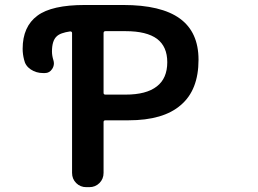

<svg xmlns="http://www.w3.org/2000/svg" viewBox="-20 -775 1040 774"><path d="M328.1 -20.5Q303.7 -20.5 287.1 -37.1Q270.5 -53.7 270.5 -78.1V-641.6Q270.5 -648.4 262.7 -648.4Q243.2 -645.5 229.5 -640.6Q215.8 -635.7 208 -627.9Q189.5 -610.4 189.5 -567.4Q189.5 -550.8 195.3 -532.2Q197.3 -525.4 197.3 -519.5Q197.3 -507.8 190.4 -497.1Q179.7 -480.5 161.1 -480.5H153.3Q126 -480.5 104 -495.1Q82 -509.8 77.1 -534.2Q71.3 -556.6 71.3 -578.1Q71.3 -668 130.9 -711.9Q188.5 -754.9 322.3 -754.9H476.6Q629.9 -754.9 705.1 -700.2Q780.3 -645.5 780.3 -534.2Q780.3 -412.1 709 -351.6Q638.7 -290 498 -290H496.1H405.3Q397.5 -290 397.5 -283.2V-78.1Q397.5 -53.7 380.9 -37.1Q364.3 -20.5 339.8 -20.5ZM486.3 -393.6Q570.3 -393.6 612.3 -426.8Q654.3 -459 654.3 -524.4Q654.3 -586.9 613.3 -618.2Q571.3 -649.4 486.3 -649.4H405.3Q397.5 -649.4 397.5 -641.6V-400.4Q397.5 -393.6 405.3 -393.6Z"/></svg>

Font: Rounded Mgen+ 2m medium
Style: Regular
Weight: 500
Designer: [Source Han Sans]
Ryoko NISHIZUKA  (kana & ideographs); Paul D. Hunt (Latin, Greek & Cyrillic); Wenlong ZHANG  (bopomofo
Version: Version 1.059.20150602